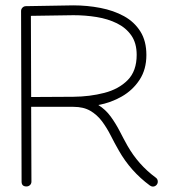

<svg xmlns="http://www.w3.org/2000/svg" viewBox="-20 -688 632 716"><path d="M346.7 -296.4Q374 -279.3 392.8 -253.4Q411.6 -227.5 426.3 -199Q440.9 -170.4 455.1 -145Q495.6 -73.7 560.5 -25.9Q568.4 -20.5 568.4 -10.7Q568.4 -2.9 563 2.4Q557.6 7.8 549.8 7.8Q544.9 7.8 539.1 3.9Q466.8 -49.3 422.9 -127Q407.2 -154.3 392.8 -182.9Q378.4 -211.4 360.4 -235.6Q342.3 -259.8 316.9 -274.7Q291.5 -289.6 253.9 -289.6H96.2L97.2 -11.2V-10.7Q97.2 -2.9 91.8 2.2Q86.4 7.3 78.6 7.3Q60.5 7.3 60.5 -10.7V-11.2L58.6 -647Q58.6 -654.3 64 -659.7Q69.3 -665 76.7 -665L252.9 -668Q305.7 -668 354.7 -658.4Q403.8 -648.9 442.4 -627.7Q481 -606.4 503.4 -570.8Q525.9 -535.2 525.9 -482.9Q525.9 -429.2 500.5 -390.4Q475.1 -351.6 434.1 -328.1Q393.1 -304.7 346.7 -296.4ZM489.7 -483.4Q489.7 -527.3 469.7 -555.9Q449.7 -584.5 416 -601.1Q382.3 -617.7 340.3 -624.5Q298.3 -631.3 253.9 -631.3L95.2 -628.9L96.2 -326.2L253.4 -327.1Q314.9 -327.6 368.9 -341.6Q422.9 -355.5 456.3 -389.4Q489.7 -423.3 489.7 -483.4Z"/></svg>

Font: Manjari Thin
Style: Regular
Weight: 100
Designer: Santhosh Thottingal <santhosh.thottingal@gmail.com>
Version: Version 2.000